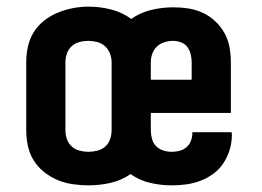

<svg xmlns="http://www.w3.org/2000/svg" viewBox="-20 -550 790 578"><path d="M246 8Q223 8 199 4.5Q175 1 153.5 -8Q132 -17 113 -32Q94 -47 81.5 -67Q69 -87 64 -110.5Q59 -134 59 -158V-363Q59 -386 64 -409.5Q69 -433 81.5 -453Q94 -473 113 -488Q132 -503 154 -512Q176 -521 199.5 -525.5Q223 -530 246 -530Q281 -530 314.5 -521.5Q348 -513 375 -493Q402 -512 435 -520Q468 -528 502 -528Q525 -528 547.5 -524.5Q570 -521 590.5 -511.5Q611 -502 628 -486Q645 -470 656 -450Q667 -430 671 -407.5Q675 -385 675 -363V-210H434V-158Q434 -145 437.5 -132Q441 -119 450 -110Q459 -101 471.5 -97Q484 -93 497 -93Q509 -93 520.5 -96Q532 -99 541 -106.5Q550 -114 554.5 -125.5Q559 -137 559 -148Q559 -149 559 -150Q559 -151 559 -152H677Q678 -149 678 -147Q678 -145 678 -143Q678 -121 671.5 -99.5Q665 -78 653 -59.5Q641 -41 623 -27.5Q605 -14 584 -6Q563 2 541 5Q519 8 497 8Q464 8 432 0.5Q400 -7 373 -26Q346 -7 313 0.5Q280 8 246 8ZM434 -310H557V-363Q557 -375 554 -387Q551 -399 544 -408.5Q537 -418 525 -422.5Q513 -427 501 -427Q488 -427 475 -423Q462 -419 452.5 -410Q443 -401 438.5 -388.5Q434 -376 434 -363ZM246 -93Q260 -93 273.5 -96.5Q287 -100 297 -109Q307 -118 311.5 -131Q316 -144 316 -158V-363Q316 -376 311 -389Q306 -402 296 -411Q286 -420 272.5 -423.5Q259 -427 246 -427Q232 -427 219 -423.5Q206 -420 196 -411Q186 -402 181.5 -389Q177 -376 177 -363V-158Q177 -144 181.5 -131Q186 -118 196 -109Q206 -100 219.5 -96.5Q233 -93 246 -93Z"/></svg>

Font: Zed Sans Extended
Style: Bold
Weight: 700
Width: 7
Designer: Belleve Invis
Foundry: Belleve Invis
Version: Version 1.0.0; ttfautohint (v1.8.4)